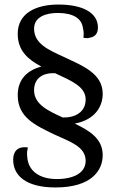

<svg xmlns="http://www.w3.org/2000/svg" viewBox="-20 -726 507 845"><path d="M224 99C383 99 432 24 432 -43C432 -116 374 -151 309 -182C403 -200 432 -262 432 -313C432 -405 339 -438 260 -476C192 -507 130 -534 130 -600C130 -651 181 -669 234 -669C300 -669 340 -646 345 -602C349 -589 349 -574 347 -560C357 -558 366 -557 375 -560C402 -564 411 -583 411 -605C411 -669 346 -706 237 -706C141 -706 58 -670 58 -577C58 -502 104 -464 162 -433C101 -417 58 -378 58 -307C58 -208 138 -174 215 -136C286 -103 357 -82 357 -18C357 35 304 62 230 62C152 62 104 25 100 -35C98 -51 99 -63 103 -77C54 -84 38 -56 38 -23C38 45 92 99 224 99ZM256 -209C193 -238 130 -266 130 -329C130 -381 167 -406 222 -404C292 -371 357 -346 357 -288C357 -232 309 -207 256 -209Z"/></svg>

Font: Arima Koshi
Style: Regular
Weight: 400
Designer: Joana Correia and Natanael Gama
Foundry: NDISCOVER
Version: Version 1.019;PS 001.019;hotconv 1.0.88;makeotf.lib2.5.64775